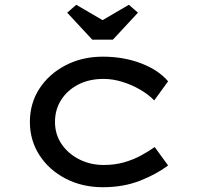

<svg xmlns="http://www.w3.org/2000/svg" viewBox="-20 -773 823 803"><path d="M410 10Q324 10 254.5 -26Q185 -62 145 -124Q105 -186 105 -263Q105 -341 145 -402.5Q185 -464 254.5 -500Q324 -536 410 -536Q496 -536 569 -508.5Q642 -481 683 -433L625 -353Q601 -378 565.5 -398.5Q530 -419 490.5 -431Q451 -443 413 -443Q353 -443 307.5 -419.5Q262 -396 236 -355.5Q210 -315 210 -263Q210 -211 237.5 -170.5Q265 -130 311.5 -106.5Q358 -83 414 -83Q460 -83 498.5 -94Q537 -105 568.5 -122Q600 -139 627 -158L683 -81Q634 -44 565 -17Q496 10 410 10ZM366 -607 261 -720 299 -753 424 -680H394L519 -753L557 -720L452 -607Z"/></svg>

Font: Lexend Peta
Style: Regular
Weight: 400
Designer: Bonnie Shaver-Troup, Thomas Jockin
Foundry: Lexend
Version: Version 1.007